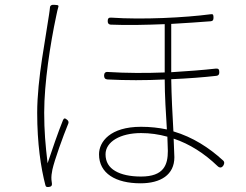

<svg xmlns="http://www.w3.org/2000/svg" viewBox="-20 -757 1020 795"><path d="M154 -513C143 -440 134 -360 134 -290C134 -163 149 -63 168 10C170 18 175 18 183 17C192 16 196 12 195 3C194 -3 194 -8 193 -13C192 -26 194 -41 197 -55C206 -95 240 -190 263 -246C265 -252 263 -257 258 -261C250 -268 245 -269 241 -260C221 -211 194 -132 177 -81C168 -158 163 -215 163 -291C163 -413 188 -575 213 -692C216 -708 219 -719 222 -730C223 -733 221 -735 217 -736L205 -737H202C193 -738 187 -733 187 -727C186 -718 185 -708 183 -696C177 -653 165 -587 154 -513ZM457 -49C431 -64 417 -87 417 -118C417 -170 478 -206 564 -206C601 -206 637 -201 673 -191L674 -162L675 -132C675 -75 659 -26 564 -26C519 -26 482 -34 457 -49ZM689 -558V-658C751 -662 808 -665 853 -669C862 -670 864 -675 864 -684C864 -695 863 -700 852 -698C746 -684 571 -675 440 -684C430 -685 426 -680 426 -670C426 -661 429 -656 438 -655C506 -652 586 -654 662 -657V-557V-457C585 -454 504 -454 426 -459C416 -460 411 -454 411 -444C411 -434 415 -429 425 -428C502 -424 584 -424 662 -428C662 -365 667 -283 671 -221C638 -228 602 -232 564 -232C436 -232 390 -170 390 -118C390 -39 459 2 562 2C645 2 702 -33 702 -106L699 -183C765 -161 826 -122 880 -70C889 -61 898 -61 905 -72C910 -80 910 -88 902 -94C846 -145 779 -189 698 -213C694 -281 690 -363 689 -429C758 -432 823 -437 876 -443C885 -444 888 -449 888 -458C888 -469 885 -474 874 -473C820 -467 756 -462 689 -458Z"/></svg>

Font: GenSenRounded2 TW EL
Style: Regular
Weight: 250
Version: Version 2.100;PS 2.1;hotconv 16.6.51;makeotf.lib2.5.65220 DE